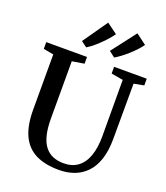

<svg xmlns="http://www.w3.org/2000/svg" viewBox="-176 -1119 1077 1246"><g transform="rotate(20 362.5 -496.0)"><path d="M379.5 8.5Q281.5 8.5 217 -24.2Q152.5 -57 120.8 -125.8Q89 -194.5 89 -302.5V-683.5L19 -696.5V-743H300.5V-696.5L217 -683V-289Q217 -221 228.8 -174Q240.5 -127 263.5 -98Q286.5 -69 319 -55.8Q351.5 -42.5 393 -42.5Q451 -42.5 490.5 -71.8Q530 -101 550 -157Q570 -213 570 -293L569 -682.5L487.5 -696.5V-743H713V-696.5L643.5 -683.5L642.5 -298.5Q642 -217 622.5 -159Q603 -101 567.5 -64Q532 -27 484.2 -9.2Q436.5 8.5 379.5 8.5ZM466.5 -800 426.5 -831 555.5 -999 627.5 -945Q615 -926.5 595.2 -905.5Q575.5 -884.5 552.8 -864Q530 -843.5 507.5 -826.8Q485 -810 467.5 -800ZM273.5 -800 234.5 -829 353.5 -999.5 426.5 -946Q409.5 -921.5 382.8 -892.8Q356 -864 327.2 -839Q298.5 -814 274.5 -800Z"/></g></svg>

Font: Merriweather 48pt SemiBold
Style: Regular
Weight: 600
Version: Version 2.100